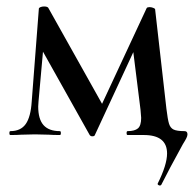

<svg xmlns="http://www.w3.org/2000/svg" viewBox="-20 -417 605 593"><path d="M474 156Q471 156 468.5 154Q466 152 467 150Q496 92 496 57Q496 0 424 0H374Q371 0 371 -6Q371 -12 374 -12Q396 -12 406 -20.5Q416 -29 416 -53Q416 -58 414 -78L389 -278L428 -334L273 0Q272 4 265 4Q260 4 257 0L104 -273L119 -327L99 -104L98 -88Q98 -49 114.5 -30.5Q131 -12 165 -12Q168 -12 168 -6Q168 0 165 0Q143 0 131 -1L88 -2L46 -1Q34 0 12 0Q9 0 9 -6Q9 -12 12 -12Q44 -12 59.5 -34Q75 -56 78 -104L100 -390Q100 -393 105 -395Q110 -397 116 -397Q126 -397 129 -393L301 -86L282 -68L433 -392Q435 -395 442 -395Q447 -395 452.5 -393Q458 -391 459 -389L494 -81Q498 -48 502 -35Q506 -22 516 -17Q526 -12 550 -12Q559 -12 559 -2Q559 3 555.5 10Q552 17 545 28Q501 108 478 154Q476 156 474 156Z"/></svg>

Font: Cormorant Garamond SemiBold
Style: Regular
Weight: 600
Designer: Christian Thalmann (Catharsis Fonts)
Foundry: Catharsis Fonts
Version: Version 4.000